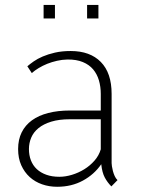

<svg xmlns="http://www.w3.org/2000/svg" viewBox="-20 -730 565 761"><path d="M215.3 -29.3Q239.3 -29.3 265.1 -37.1Q291 -44.9 314 -59.1Q336.9 -73.2 354.5 -93.3Q372.1 -113.3 379.4 -138.2V-257.3H257.3Q213.9 -257.3 183.1 -247.8Q152.3 -238.3 132.6 -222.2Q112.8 -206.1 103.8 -184.6Q94.7 -163.1 94.7 -139.2Q94.7 -114.7 102.5 -94.5Q110.4 -74.2 125.7 -59.8Q141.1 -45.4 163.6 -37.4Q186 -29.3 215.3 -29.3ZM421.4 8.8Q405.8 -6.8 395.3 -26.4Q384.8 -45.9 381.3 -79.1Q353.5 -38.6 308.6 -14.2Q263.7 10.3 206.5 10.3Q174.8 10.3 146.7 0.5Q118.7 -9.3 97.7 -28.3Q76.7 -47.4 64.2 -75.2Q51.8 -103 51.8 -139.2Q51.8 -176.8 65.9 -205.3Q80.1 -233.9 106.7 -253.2Q133.3 -272.5 171.4 -282.2Q209.5 -292 257.3 -292H379.4V-357.9Q379.4 -386.2 372.1 -411.4Q364.7 -436.5 349.1 -455.1Q333.5 -473.6 308.1 -484.1Q282.7 -494.6 247.1 -494.1Q226.1 -493.7 205.8 -489Q185.5 -484.4 167.2 -477.1Q148.9 -469.7 133.3 -460.2Q117.7 -450.7 106 -440.4L88.4 -467.3Q98.6 -476.1 113.5 -486.6Q128.4 -497.1 149.4 -506.1Q170.4 -515.1 198 -521.5Q225.6 -527.8 260.3 -527.8Q336.9 -527.8 379.6 -484.4Q422.4 -440.9 422.4 -357.9V-83.5Q422.4 -79.6 423.6 -71Q424.8 -62.5 427.5 -52.2Q430.2 -42 434.6 -32.2Q439 -22.5 445.8 -16.1ZM197.8 -656.7H152.8V-710.4H197.8ZM370.1 -656.7H325.2V-710.4H370.1Z"/></svg>

Font: Ufes Sans Thin
Style: Regular
Weight: 100
Designer: Ricardo Esteves & Thais Bronze
Foundry: ProDesignUfes - Ricardo Esteves, Thais Bronze (This is a derivative work, based on Roboto family, by Christian Robertson
Version: Version 2.0